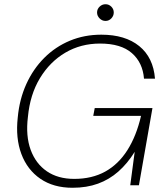

<svg xmlns="http://www.w3.org/2000/svg" viewBox="-20 -876 781 908"><path d="M323 12Q233 12 171 -30.5Q109 -73 81 -148Q53 -223 64 -321Q72 -407 104.5 -478.5Q137 -550 189.5 -602.5Q242 -655 310.5 -683.5Q379 -712 459 -712Q572 -712 638.5 -658Q705 -604 713 -504H661Q655 -580 603.5 -625Q552 -670 453 -670Q362 -670 289 -627Q216 -584 169 -506.5Q122 -429 112 -323Q101 -233 125 -167.5Q149 -102 201.5 -66Q254 -30 331 -30Q415 -30 477.5 -64.5Q540 -99 582.5 -166Q625 -233 647 -328H421L428 -365H701L637 0H596L617 -158Q583 -103 540 -65Q497 -27 443.5 -7.5Q390 12 323 12ZM479 -777Q463 -777 451 -789Q439 -801 439 -817Q439 -833 451 -844.5Q463 -856 479 -856Q495 -856 506.5 -844.5Q518 -833 518 -817Q518 -801 506.5 -789Q495 -777 479 -777Z"/></svg>

Font: DM Sans 18pt ExtraLight
Style: Italic
Weight: 250
Italic angle: -10°
Designer: Colophon Foundry, Jonny Pinhorn
Foundry: Colophon Foundry
Version: Version 4.004;gftools[0.9.30]